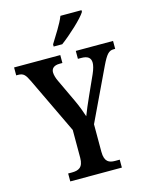

<svg xmlns="http://www.w3.org/2000/svg" viewBox="-136 -1016 857 1100"><g transform="rotate(-15 292.5 -465.5)"><path d="M249 -784V-771H300C354 -811 436 -886 457 -921V-931H332C315 -886 276 -829 249 -784ZM141 0H447V-47H420C385 -47 357 -57 357 -118V-281L504 -590C533 -650 548 -667 576 -667H586V-714H365V-667H384C421 -667 441 -655 441 -623C441 -610 436 -588 424 -561L373 -448C354 -406 337 -366 326 -337C316 -368 304 -400 286 -439L222 -575C214 -591 207 -613 207 -629C207 -651 222 -667 256 -667H273V-714H-1V-667H10C43 -667 53 -653 72 -614L231 -281V-116C231 -58 202 -47 163 -47H141Z"/></g></svg>

Font: Noto Serif Devanagari Condensed SemiBold
Style: Regular
Weight: 600
Width: 3
Designer: Universal Thirst, Indian Type Foundry and the Monotype Design Team
Foundry: Monotype Imaging Inc.
Version: Version 2.004